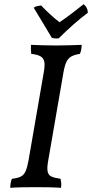

<svg xmlns="http://www.w3.org/2000/svg" viewBox="-20 -893 439 916"><path d="M189 -549Q195 -583 191 -600Q187 -617 172 -625Q157 -633 129 -636Q128 -646 127.5 -656.5Q127 -667 128 -679Q156 -678 186 -677Q216 -676 248 -676Q280 -676 310 -677Q340 -678 370 -679Q369 -667 367.5 -656.5Q366 -646 361 -636Q336 -632 321 -624Q306 -616 297.5 -599Q289 -582 283 -549L210 -127Q204 -94 207 -76Q210 -58 225 -51Q240 -44 269 -40Q271 -31 272 -19.5Q273 -8 271 3Q241 1 210 0.5Q179 0 150 0Q121 0 88 0.5Q55 1 29 3Q29 -10 31 -21Q33 -32 37 -40Q64 -43 79 -50.5Q94 -58 102 -76Q110 -94 116 -127ZM227 -713Q208 -745 186.5 -780.5Q165 -816 141 -856Q146 -861 156.5 -863.5Q167 -866 176 -867Q197 -845 220.5 -823.5Q244 -802 264 -787Q297 -809 326 -831.5Q355 -854 379 -873Q399 -857 399 -832Q365 -807 328.5 -774.5Q292 -742 260 -710Q247 -709 239.5 -710Q232 -711 227 -713Z"/></svg>

Font: Vollkorn
Style: Italic
Weight: 400
Italic angle: -11°
Designer: Friedrich Althausen
Foundry: Friedrich Althausen
Version: Version 5.001